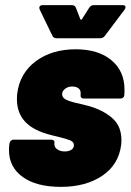

<svg xmlns="http://www.w3.org/2000/svg" viewBox="-20 -720 509 748"><path d="M15 -135Q15 -148 16 -155L17 -161Q18 -168 22.5 -172Q27 -176 33 -176H179Q185 -176 189 -173Q193 -170 192 -164Q190 -148 202 -139Q214 -130 232 -130Q248 -130 258 -136.5Q268 -143 268 -154Q268 -167 254 -173Q240 -179 207 -187Q158 -198 133 -209Q46 -246 46 -333Q46 -347 47 -355Q57 -435 119.5 -481.5Q182 -528 275 -528Q363 -528 414 -485.5Q465 -443 465 -371Q465 -355 464 -347Q463 -342 458.5 -339Q454 -336 448 -336H307Q300 -336 296.5 -340Q293 -344 294 -351V-352Q296 -367 287 -375Q278 -383 261 -383Q245 -383 233.5 -374Q222 -365 222 -353Q222 -339 239 -331Q256 -323 290 -316Q297 -314 312 -310.5Q327 -307 339 -303Q392 -285 422.5 -255Q453 -225 453 -174Q453 -162 452 -155Q442 -78 378 -35Q314 8 217 8Q122 8 68.5 -30.5Q15 -69 15 -135ZM133 -689Q133 -700 147 -700H260Q272 -700 276 -689L293 -645Q296 -641 299 -645L327 -689Q334 -700 345 -700H458Q469 -700 469 -692Q469 -687 465 -682L389 -581Q382 -571 370 -571H201Q188 -571 184 -581L135 -682Q133 -688 133 -689Z"/></svg>

Font: Barlow Semi Condensed Black
Style: Italic
Weight: 900
Width: 4
Italic angle: -7°
Designer: Jeremy Tribby
Foundry: Tribby Type
Version: Version 1.408